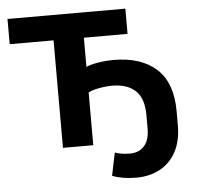

<svg xmlns="http://www.w3.org/2000/svg" viewBox="-59 -765 1041 1016"><g transform="rotate(-5 461.5 -257.0)"><path d="M624 191Q587 191 554.5 185.5Q522 180 497 170L522 49Q540 55 559.5 58Q579 61 602 61Q650 61 678 29.5Q706 -2 706 -62V-134Q706 -223 662.5 -264Q619 -305 538 -305Q517 -305 494 -302Q471 -299 449.5 -294Q428 -289 412 -280V0H251V-571H18V-705H644V-571H412V-416Q427 -423 451 -428.5Q475 -434 503 -437Q531 -440 557 -440Q704 -440 785.5 -366Q867 -292 867 -140V-66Q867 16 836.5 73.5Q806 131 751 161Q696 191 624 191Z"/></g></svg>

Font: Nunito Sans 9pt ExtraBold
Style: Regular
Weight: 800
Version: Version 3.101;gftools[0.9.27]